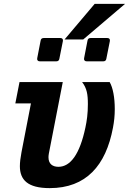

<svg xmlns="http://www.w3.org/2000/svg" viewBox="-20 -970 665 990"><path d="M313 -766.6H409.2L625 -950.2H468.3ZM185.1 -653.8H270.5C279.3 -653.8 284.7 -658.2 286.1 -667L304.2 -757.8C306.2 -767.6 301.8 -773.9 291.5 -773.9H205.1C196.3 -773.9 190.9 -769.5 189.5 -760.7L171.9 -669.9C169.9 -660.2 175.3 -653.8 185.1 -653.8ZM426.8 -653.8H512.7C521.5 -653.8 526.9 -658.2 528.3 -667L546.4 -757.8C548.3 -767.6 543.9 -773.9 533.7 -773.9H446.8C438 -773.9 432.6 -769.5 431.2 -760.7L413.6 -669.9C411.6 -660.2 417 -653.8 426.8 -653.8ZM236.3 0C423.8 0 525.9 -116.2 562.5 -311.5C568.4 -342.8 571.8 -372.1 571.8 -407.7C571.8 -466.3 562.5 -517.6 545.4 -546.9H403.3C427.7 -515.1 433.1 -483.9 433.1 -433.6C433.1 -382.8 427.7 -347.2 420.4 -312.5C391.1 -173.8 342.8 -109.9 281.2 -109.9C251.5 -109.9 230 -124.5 230 -158.7C230 -164.1 230.5 -170.9 231.9 -178.2L303.7 -546.9H80.6L59.1 -437H139.6L90.8 -185.1C85.4 -156.7 82.5 -132.3 82.5 -113.3C82.5 -43 122.1 0 236.3 0Z"/></svg>

Font: Hack
Style: Bold Oblique
Weight: 700
Italic angle: -12°
Monospace: yes
Designer: Christopher Simpkins
Foundry: Christopher Simpkins
Version: Version 2.010